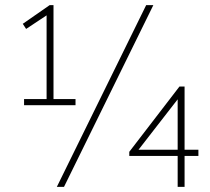

<svg xmlns="http://www.w3.org/2000/svg" viewBox="-20 -730 821 750"><path d="M74 -343H162V-670L82 -617L69 -637L174 -710H189V-343H275V-319H74ZM202 0 551 -710H579L230 0ZM755 -121H701V0H674V-121H485V-137L681 -392H701V-145H755ZM521 -145H674V-342Z"/></svg>

Font: Livvic Thin
Style: Regular
Weight: 250
Designer: Jacques Le Bailly, Baron von Fonthausen
Version: Version 1.001; ttfautohint (v1.8.2)